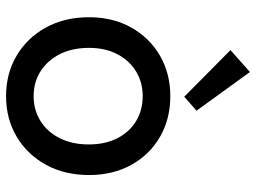

<svg xmlns="http://www.w3.org/2000/svg" viewBox="-124 -702 834 625"><g transform="rotate(90 292.5 -389.0)"><path d="M292.5 7.8Q219.2 7.8 161.1 -26.4Q103 -60.5 69.3 -121.6Q35.6 -182.6 35.6 -262.2Q35.6 -340.3 69.3 -400.1Q103 -460 161.1 -493.4Q219.2 -526.9 292.5 -526.9Q366.7 -526.9 424.8 -493.4Q482.9 -460 516.1 -400.1Q549.3 -340.3 549.3 -262.2Q549.3 -182.6 515.6 -121.6Q481.9 -60.5 423.8 -26.4Q365.7 7.8 292.5 7.8ZM292.5 -82Q338.4 -82 374 -104.7Q409.7 -127.4 429.7 -167.7Q449.7 -208 449.7 -262.2Q449.7 -314.5 429.7 -354Q409.7 -393.6 374 -415.3Q338.4 -437 292.5 -437Q247.6 -437 211.9 -415.3Q176.3 -393.6 155.8 -354.2Q135.3 -314.9 135.3 -262.2Q135.3 -208 155.5 -167.7Q175.8 -127.4 211.2 -104.7Q246.6 -82 292.5 -82ZM294.4 -572.3 142.6 -722.7 213.9 -786.1 339.8 -612.3Z"/></g></svg>

Font: Reddit Sans Medium
Style: Regular
Weight: 500
Designer: Stephen Hutchings
Foundry: Reddit
Version: Version 1.014